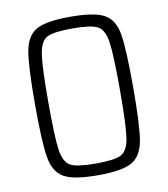

<svg xmlns="http://www.w3.org/2000/svg" viewBox="-80 -764 736 840"><g transform="rotate(-10 288.0 -344.0)"><path d="M70 -344Q70 -512 81.5 -579Q93 -646 136.5 -671Q180 -696 288 -696Q397 -696 440.5 -671Q484 -646 495 -580Q506 -514 506 -344Q506 -176 494.5 -109Q483 -42 439.5 -17Q396 8 288 8Q180 8 136.5 -17Q93 -42 81.5 -109Q70 -176 70 -344ZM447 -344Q447 -500 438.5 -556.5Q430 -613 400.5 -628.5Q371 -644 288 -644Q205 -644 175.5 -628.5Q146 -613 137.5 -556.5Q129 -500 129 -344Q129 -188 137.5 -131.5Q146 -75 175.5 -59.5Q205 -44 288 -44Q371 -44 400.5 -59.5Q430 -75 438.5 -131.5Q447 -188 447 -344Z"/></g></svg>

Font: Saira SemiCondensed Light
Style: Regular
Weight: 300
Width: 4
Designer: Hector Gatti with collaboration of the Omnibus-Type team
Foundry: Omnibus-Type
Version: Version 0.072; ttfautohint (v1.8)